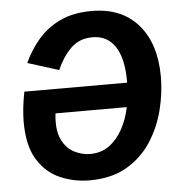

<svg xmlns="http://www.w3.org/2000/svg" viewBox="-50 -709 708 769"><g transform="rotate(-5 304.0 -324.5)"><path d="M280 12.5Q217.5 12.5 161.7 -11.7Q105.8 -35.8 71.2 -92.1Q36.7 -148.3 36.7 -243.3Q36.7 -269.2 40 -299.6Q43.3 -330 50 -364.2H463.3V-370.8Q463.3 -461.7 431.7 -509.6Q400 -557.5 340.8 -557.5Q286.7 -557.5 252.5 -522.9Q218.3 -488.3 196.7 -438.3L71.7 -477.5Q94.2 -527.5 130 -569.6Q165.8 -611.7 218.8 -637.1Q271.7 -662.5 346.7 -662.5Q466.7 -662.5 533.3 -585.8Q600 -509.2 600 -375.8Q600 -310.8 582.9 -242.9Q565.8 -175 528.3 -117.1Q490.8 -59.2 429.6 -23.3Q368.3 12.5 280 12.5ZM290.8 -92.5Q335 -92.5 367.5 -115.8Q400 -139.2 421.7 -178.8Q443.3 -218.3 453.3 -266.7H166.7Q159.2 -201.7 177.1 -163.3Q195 -125 226.7 -108.8Q258.3 -92.5 290.8 -92.5Z"/></g></svg>

Font: Familjen Grotesk
Style: Bold Italic
Weight: 700
Italic angle: -9.46201°
Designer: Anders Wikstroem, Jonas Baeckman, Matilda Gysing, Kristian Moeller
Foundry: Familjen STHLM AB
Version: Version 2.002; ttfautohint (v1.8.4.7-5d5b)